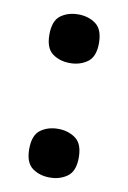

<svg xmlns="http://www.w3.org/2000/svg" viewBox="-69 -589 429 641"><g transform="rotate(10 145.5 -268.5)"><path d="M145 -380Q110 -380 85.5 -398Q61 -416 61 -462Q61 -509 85.5 -527Q110 -545 145 -545Q179 -545 204 -527Q229 -509 229 -462Q229 -416 204 -398Q179 -380 145 -380ZM145 8Q110 8 85.5 -10Q61 -28 61 -74Q61 -121 85.5 -139Q110 -157 145 -157Q179 -157 204 -139Q229 -121 229 -74Q229 -28 204 -10Q179 8 145 8Z"/></g></svg>

Font: Noto Serif Thai SemiCondensed ExtraBold
Style: Regular
Weight: 800
Width: 4
Designer: Monotype Design Team
Foundry: Monotype Imaging Inc.
Version: Version 2.002; ttfautohint (v1.8.4.7-5d5b)